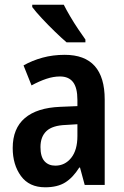

<svg xmlns="http://www.w3.org/2000/svg" viewBox="-20 -786 527 816"><path d="M255 -553Q425 -553 425 -363V0H340L320 -74H317Q290 -31 257 -10.5Q224 10 172 10Q104 10 69 -38Q34 -86 34 -157Q34 -240 85.5 -284Q137 -328 236 -332L309 -335V-361Q309 -413 290.5 -437Q272 -461 235 -461Q207 -461 177 -451Q147 -441 114 -423L80 -508Q117 -529 161 -541Q205 -553 255 -553ZM260 -255Q203 -253 177.5 -229Q152 -205 152 -161Q152 -120 169 -101Q186 -82 215 -82Q256 -82 282.5 -115Q309 -148 309 -208V-258ZM251 -766Q262 -744 278.5 -716Q295 -688 312.5 -662Q330 -636 343 -618V-606H263Q243 -623 214 -651Q185 -679 158 -708Q131 -737 117 -756V-766Z"/></svg>

Font: Noto Sans Khmer UI Condensed SemiBold
Style: Regular
Weight: 600
Width: 3
Designer: Danh Hong and the Monotype Design Team
Foundry: Monotype Imaging Inc.
Version: Version 2.002; ttfautohint (v1.8.4.7-5d5b)